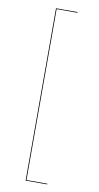

<svg xmlns="http://www.w3.org/2000/svg" viewBox="-98 -834 506 978"><g transform="rotate(10 155.0 -345.5)"><path d="M220.9 -790.6H109.3V100.6H220.9V97H113.1V-787H220.9Z"/></g></svg>

Font: Fira Sans Four
Style: Regular
Weight: 100
Designer: Carrois Corporate & Edenspiekermann AG
Foundry: Carrois Corporate GbR & Edenspiekermann AG
Version: Version 4.203;PS 004.203;hotconv 1.0.88;makeotf.lib2.5.64775